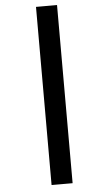

<svg xmlns="http://www.w3.org/2000/svg" viewBox="-61 -742 448 991"><g transform="rotate(-5 162.5 -246.5)"><path d="M165 -708H274V215H165Z"/></g></svg>

Font: Cairo SemiBold
Style: Italic
Weight: 600
Italic angle: -13°
Designer: Mohamed Gaber, Accademia di Belle Arti di Urbino and others
Foundry: Kief Type Foundry, Accademia di Belle Arti di Urbino and others
Version: Version 3.011